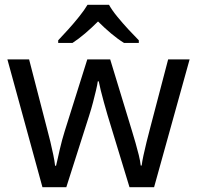

<svg xmlns="http://www.w3.org/2000/svg" viewBox="-20 -786 826 805"><path d="M431 -303Q423 -331 415.5 -357.5Q408 -384 402.5 -407Q397 -430 394 -445H390Q388 -430 382.5 -407Q377 -384 370 -357Q363 -330 354 -302L258 -1H158L11 -537H102L176 -251Q184 -222 191 -192.5Q198 -163 203.5 -136.5Q209 -110 211 -91H215Q218 -103 222 -121Q226 -139 230.5 -159Q235 -179 240.5 -199Q246 -219 251 -235L346 -537H442L534 -235Q541 -212 548.5 -186Q556 -160 562 -135.5Q568 -111 570 -92H574Q576 -109 581.5 -134.5Q587 -160 594.5 -190.5Q602 -221 610 -251L685 -537H775L626 -1H523ZM437 -766Q449 -744 471.5 -716.5Q494 -689 518.5 -662.5Q543 -636 562 -617V-606H500Q474 -622 446 -645.5Q418 -669 391 -696Q364 -669 337 -646Q310 -623 284 -606H224V-617Q243 -637 266.5 -663Q290 -689 312 -716.5Q334 -744 347 -766Z"/></svg>

Font: Noto Sans Khmer UI
Style: Regular
Weight: 400
Designer: Danh Hong and the Monotype Design Team
Foundry: Monotype Imaging Inc.
Version: Version 2.002